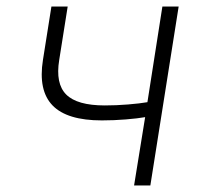

<svg xmlns="http://www.w3.org/2000/svg" viewBox="-20 -570 640 590"><path d="M392 0 426 -210Q403 -206 366.5 -203Q330 -200 293 -200Q186 -200 141.5 -246Q97 -292 112 -386L138 -550H188L162 -386Q150 -313 183.5 -279.5Q217 -246 302 -246Q337 -246 373.5 -249Q410 -252 433 -256L479 -550H529L442 0Z"/></svg>

Font: NKDuy Mono Thin
Style: Italic
Weight: 100
Italic angle: -9°
Monospace: yes
Designer: NKDuy
Foundry: NKDuy
Version: Version 2.251; ttfautohint (v1.8.4.7-5d5b)